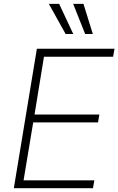

<svg xmlns="http://www.w3.org/2000/svg" viewBox="-20 -982 618 1002"><path d="M52.2 0 172.4 -727.5H577.6L570.3 -686H209.5L160.2 -384.3H498.5L491.7 -343.3H153.3L103 -41H472.2L465.3 0ZM322.3 -804.7 234.9 -961.9H288.6L362.3 -804.7ZM424.3 -804.7 361.8 -961.9H415.5L464.4 -804.7Z"/></svg>

Font: Inter Tight ExtraLight
Style: Italic
Weight: 250
Italic angle: -9.39999°
Designer: Rasmus Andersson
Foundry: rsms
Version: Version 3.004